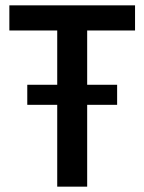

<svg xmlns="http://www.w3.org/2000/svg" viewBox="-20 -714 540 718"><path d="M306 -16H194V-322H82V-397H194V-600H15V-694H485V-600H306V-397H418V-322H306Z"/></svg>

Font: D2Coding ligature
Style: Bold
Weight: 700
Monospace: yes
Designer: Yong-Rak Park; Jeong-Hwan Yoon; Sang-Min Lee;
Foundry: NHN Corporation
Version: Version 1.3.2; Build 20180524